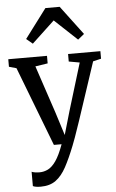

<svg xmlns="http://www.w3.org/2000/svg" viewBox="-69 -897 719 1193"><g transform="rotate(-5 291.0 -300.5)"><path d="M136 251.5Q103 251.5 87 243.5V154Q93.5 157.5 107.5 159.8Q121.5 162 136.5 162Q163.5 162 189 149.5Q214.5 137 238.8 102.2Q263 67.5 287.5 0H239.5L49.5 -495L3.5 -508V-555H245V-508L167.5 -496L266 -201L312 -55.5L354.5 -202L444 -496L376.5 -508V-555H578V-508L527.5 -496Q450 -259.5 407.8 -134.8Q365.5 -10 354.5 15Q324 92 295.5 144.8Q267 197.5 229.8 224.5Q192.5 251.5 136 251.5ZM261 -851.5H350L486 -670.5L446.5 -638.5L305.5 -770.5L164 -638L125 -670.5Z"/></g></svg>

Font: Merriweather
Style: Regular
Weight: 400
Designer: Eben Sorkin
Foundry: Eben Sorkin
Version: Version 2.100; ttfautohint (v1.7.19-72a1) -l 8 -r 50 -G 200 